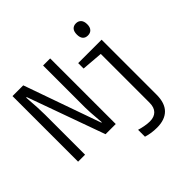

<svg xmlns="http://www.w3.org/2000/svg" viewBox="-239 -999 1478 1478"><g transform="rotate(-45 500.0 -260.0)"><path d="M45 -714H162L384 -86H389Q389 -98 386 -120Q378 -216 378 -256V-714H455V0H344L117 -631H111Q121 -505 121 -436V0H45ZM730 -698Q730 -732 745 -748.5Q760 -765 786 -765Q812 -765 827.5 -748Q843 -731 843 -698Q843 -666 827.5 -649.5Q812 -633 786 -633Q759 -633 744.5 -649.5Q730 -666 730 -698ZM545 228V153Q570 161 601 166.5Q632 172 655 172Q703 172 729 145.5Q755 119 755 68V-463L582 -477V-536H837V62Q837 154 791.5 199.5Q746 245 660 245Q599 245 545 228Z"/></g></svg>

Font: Noto Sans Mono UI Cond
Style: Regular
Weight: 400
Width: 3
Monospace: yes
Designer: Monotype Design team
Foundry: Monotype Imaging Inc.
Version: Version 1.000